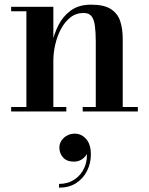

<svg xmlns="http://www.w3.org/2000/svg" viewBox="-20 -490 654 844"><path d="M214.5 -460V-19.5H271.5V0H29V-19.5H96V-440.5H29V-460ZM519.5 -319.5V-19.5H586V0H343.5V-19.5H401V-306Q401 -348 397.2 -376.2Q393.5 -404.5 382.2 -418.8Q371 -433 347.5 -433Q314 -433 289.2 -413.2Q264.5 -393.5 247.8 -362Q231 -330.5 222.8 -293.8Q214.5 -257 214.5 -224L200.5 -222Q200.5 -257 209 -299.2Q217.5 -341.5 237.5 -380.5Q257.5 -419.5 292.2 -444.5Q327 -469.5 380.5 -469.5Q437.5 -469.5 467.5 -450Q497.5 -430.5 508.5 -396.8Q519.5 -363 519.5 -319.5ZM239.5 335V318.5Q277.5 318.5 306.8 299.5Q336 280.5 351 246.8Q366 213 360.5 169.5H366Q366.5 181 358.2 193Q350 205 336 212.8Q322 220.5 305 220.5Q273.5 220.5 257.2 202.2Q241 184 241 159Q241 142 250.2 128Q259.5 114 275 105.8Q290.5 97.5 309 97.5Q338 97.5 358.8 121.2Q379.5 145 379.5 188.5Q379.5 227.5 362.8 261Q346 294.5 314.8 314.8Q283.5 335 239.5 335Z"/></svg>

Font: Bodoni Moda 11pt SemiBold
Style: Regular
Weight: 600
Designer: Owen Earl
Foundry: indestructible type
Version: Version 2.004